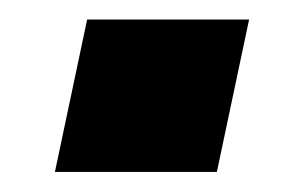

<svg xmlns="http://www.w3.org/2000/svg" viewBox="-20 -398 291 193"><path d="M35.2 -225.2 67.6 -378.4H230.4L198 -225.2Z"/></svg>

Font: Geist
Style: Italic
Weight: 400
Italic angle: -12°
Designer: Basement.studio, Andrés Briganti, Mateo Zaragoza
Foundry: Basement.studio, Vercel, Andrés Briganti, Guido Ferreyra, Mateo Zaragoza
Version: Version 1.500